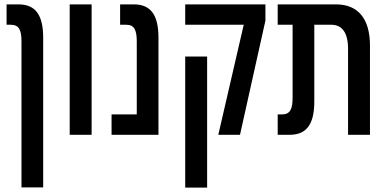

<svg xmlns="http://www.w3.org/2000/svg" viewBox="-20 -615 1762 876"><path d="M78 240H177V-443C177 -545 143 -595 65 -595H10V-502H30C67 -502 78 -477 78 -426Z M298 0H398V-595H298Z M489 0H703V-443C703 -545 669 -595 591 -595H528V-502H557C593 -502 604 -477 604 -426V-93H489Z M976 0H1075L1191 -521V-595H825V-502H1092ZM825 241H925V-357H825Z M1247 0H1302C1380 0 1414 -50 1414 -152V-502H1492C1540 -502 1568 -467 1568 -392V0H1668V-407C1668 -528 1615 -595 1513 -595H1247V-502H1315V-169C1315 -118 1304 -93 1267 -93H1247Z"/></svg>

Font: Noto Sans Hebrew ExtraCondensed Medium
Style: Regular
Weight: 500
Width: 2
Designer: Monotype Design Team
Foundry: Monotype Imaging Inc.
Version: Version 2.004